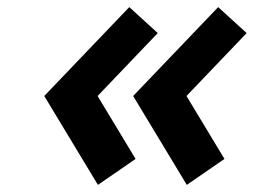

<svg xmlns="http://www.w3.org/2000/svg" viewBox="-20 -548 714 540"><path d="M505.4 -28 611.3 -101 504.5 -278 673.7 -455 593.6 -528 354.5 -278ZM255.4 -28 361.3 -101 254.5 -278 423.7 -455 343.6 -528 104.5 -278Z"/></svg>

Font: Hussar Wysoki
Style: Obl
Weight: 700
Foundry: Cannot Into Space Fonts
Version: Version 0.92